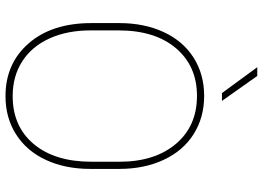

<svg xmlns="http://www.w3.org/2000/svg" viewBox="-150 -806 966 706"><g transform="rotate(90 333.0 -453.0)"><path d="M601.1 -302.2Q601.1 -210 568.1 -138.9Q535.2 -67.9 474.1 -29.1Q413.1 9.8 333.5 9.8Q213.4 9.8 139.2 -75.7Q64.9 -161.1 64.9 -306.2V-408.7Q64.9 -500.5 97.9 -571.8Q130.9 -643.1 192.1 -681.9Q253.4 -720.7 332.5 -720.7Q412.1 -720.7 473.4 -681.9Q534.7 -643.1 567.9 -571.5Q601.1 -500 601.1 -408.7ZM574.7 -409.7Q574.7 -538.6 509.3 -616.5Q443.8 -694.3 332.5 -694.3Q222.7 -694.3 157.2 -616.9Q91.8 -539.6 91.8 -406.2V-302.2Q91.8 -217.3 121.3 -152.1Q150.9 -86.9 205.6 -51.8Q260.3 -16.6 333.5 -16.6Q444.8 -16.6 509.8 -94.2Q574.7 -171.9 574.7 -306.2ZM351.1 -786.1H322.3L227.1 -916H259.3Z"/></g></svg>

Font: Roboto Thin
Style: Regular
Weight: 250
Designer: Google
Version: Version 2.134; 2016